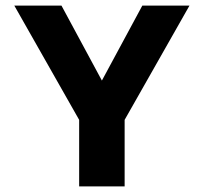

<svg xmlns="http://www.w3.org/2000/svg" viewBox="-20 -664 726 684"><path d="M262 -237 31 -644H199L343 -377L487 -644H655L424 -237V0H262Z"/></svg>

Font: Kanit SemiBold
Style: Regular
Weight: 600
Designer: Katatrad Team
Foundry: CadsonDemak
Version: Version 1.030